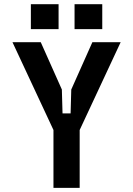

<svg xmlns="http://www.w3.org/2000/svg" viewBox="-20 -903 640 923"><path d="M40 -700H176L277.4 -472.6L280.6 -358H319.4L322.6 -472.6L424 -700H560L363 -278V0H237V-278ZM261.6 -882.9V-763H128.4V-882.9ZM471.6 -882.9V-763H338.4V-882.9Z"/></svg>

Font: Fliege Mono Thin
Style: Regular
Weight: 100
Version: Version 0.020;Glyphs 3.3 (3306)